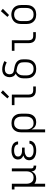

<svg xmlns="http://www.w3.org/2000/svg" viewBox="1592 -2404 1017 4240"><g transform="rotate(-90 2100.0 -283.5)"><path d="M98 205V-472H37V-530H163V-210Q163 -190 165.5 -170Q168 -150 175.5 -131.5Q183 -113 195 -97Q207 -81 224 -70Q241 -59 260.5 -54.5Q280 -50 300 -50Q320 -50 339.5 -54.5Q359 -59 376 -70Q393 -81 405 -97Q417 -113 424.5 -131.5Q432 -150 434.5 -170Q437 -190 437 -210V-530H502V-95Q502 -86 504.5 -77Q507 -68 513.5 -61.5Q520 -55 529 -52.5Q538 -50 547 -50H563V8H547Q526 8 504.5 2Q483 -4 467.5 -18Q452 -32 444.5 -53Q437 -74 437 -95V-100Q428 -76 412.5 -54.5Q397 -33 375.5 -18.5Q354 -4 328 2Q302 8 277 8Q246 8 216 -1Q186 -10 163 -31V205Z M897 8Q872 8 847.5 5.5Q823 3 799 -4Q775 -11 753 -23.5Q731 -36 714.5 -54.5Q698 -73 690 -97Q682 -121 682 -146Q682 -169 689 -191Q696 -213 711 -229.5Q726 -246 745.5 -257.5Q765 -269 787 -276Q768 -283 751 -294Q734 -305 721.5 -320.5Q709 -336 703.5 -355.5Q698 -375 698 -395Q698 -418 705.5 -440Q713 -462 728 -479.5Q743 -497 763.5 -508.5Q784 -520 806 -526.5Q828 -533 851 -535.5Q874 -538 897 -538Q920 -538 943 -535.5Q966 -533 987.5 -526.5Q1009 -520 1029 -508.5Q1049 -497 1064 -479.5Q1079 -462 1087.5 -440Q1096 -418 1096 -396Q1096 -395 1096 -394Q1096 -393 1096 -392H1031Q1031 -393 1031 -393.5Q1031 -394 1031 -394Q1031 -409 1025 -423Q1019 -437 1008 -447Q997 -457 983.5 -463.5Q970 -470 956 -473.5Q942 -477 927 -478.5Q912 -480 897 -480Q882 -480 867 -478.5Q852 -477 837.5 -473.5Q823 -470 809.5 -463.5Q796 -457 785 -447Q774 -437 768.5 -422.5Q763 -408 763 -393Q763 -378 768.5 -363.5Q774 -349 785 -338.5Q796 -328 810 -321.5Q824 -315 839 -311Q854 -307 869.5 -306Q885 -305 900 -305H961V-247H900Q883 -247 866 -245.5Q849 -244 832.5 -239.5Q816 -235 800 -227.5Q784 -220 771.5 -208.5Q759 -197 753 -180.5Q747 -164 747 -147Q747 -130 753.5 -114.5Q760 -99 772 -87.5Q784 -76 799.5 -68.5Q815 -61 831 -57Q847 -53 864 -51.5Q881 -50 897 -50Q914 -50 930 -51.5Q946 -53 962 -56.5Q978 -60 993 -67Q1008 -74 1020 -84.5Q1032 -95 1039.5 -110Q1047 -125 1047 -141Q1047 -141 1047 -141Q1047 -141 1047 -141H1112Q1112 -141 1112 -140.5Q1112 -140 1112 -140Q1112 -116 1102.5 -93Q1093 -70 1076.5 -52Q1060 -34 1038.5 -22Q1017 -10 993.5 -3.5Q970 3 946 5.5Q922 8 897 8Z M1298 205V-320Q1298 -348 1302.5 -376Q1307 -404 1318.5 -430Q1330 -456 1348.5 -477.5Q1367 -499 1391.5 -513Q1416 -527 1444.5 -532.5Q1473 -538 1501 -538Q1529 -538 1557.5 -532.5Q1586 -527 1611.5 -513.5Q1637 -500 1656.5 -478.5Q1676 -457 1688.5 -431Q1701 -405 1705.5 -377Q1710 -349 1710 -320V-210Q1710 -183 1706.5 -156Q1703 -129 1693 -103.5Q1683 -78 1666.5 -56.5Q1650 -35 1627.5 -20Q1605 -5 1578 1.5Q1551 8 1524 8Q1498 8 1472.5 2Q1447 -4 1425.5 -18.5Q1404 -33 1388 -54.5Q1372 -76 1363 -100V205ZM1501 -50Q1521 -50 1541.5 -54.5Q1562 -59 1579.5 -69.5Q1597 -80 1610 -95.5Q1623 -111 1631 -130Q1639 -149 1642 -169.5Q1645 -190 1645 -210V-320Q1645 -340 1642 -360.5Q1639 -381 1631 -400Q1623 -419 1610 -434.5Q1597 -450 1579.5 -460.5Q1562 -471 1541.5 -475.5Q1521 -480 1501 -480Q1481 -480 1461 -475.5Q1441 -471 1424.5 -460Q1408 -449 1395.5 -433Q1383 -417 1375.5 -398.5Q1368 -380 1365.5 -360Q1363 -340 1363 -320V-210Q1363 -190 1365.5 -170Q1368 -150 1375.5 -131.5Q1383 -113 1395.5 -97Q1408 -81 1424.5 -70Q1441 -59 1461 -54.5Q1481 -50 1501 -50Z M2222 0Q2202 0 2181 -3.5Q2160 -7 2141.5 -16Q2123 -25 2108 -40Q2093 -55 2084 -74Q2075 -93 2071.5 -113.5Q2068 -134 2068 -155V-472H1899V-530H2132V-155Q2132 -136 2137 -117.5Q2142 -99 2154.5 -84.5Q2167 -70 2185.5 -64Q2204 -58 2222 -58H2311V0ZM2089 -592 2047 -628 2174 -772 2226 -728Z M2700 8Q2671 8 2642.5 2.5Q2614 -3 2589 -16.5Q2564 -30 2544 -51Q2524 -72 2512 -98Q2500 -124 2495 -152.5Q2490 -181 2490 -210V-268Q2490 -296 2495.5 -323Q2501 -350 2514.5 -373.5Q2528 -397 2549 -415.5Q2570 -434 2595 -445Q2576 -453 2560.5 -467Q2545 -481 2535 -499Q2525 -517 2520.5 -537.5Q2516 -558 2516 -579Q2516 -601 2521 -623Q2526 -645 2536.5 -665Q2547 -685 2564 -700.5Q2581 -716 2601 -725.5Q2621 -735 2643.5 -739Q2666 -743 2688 -743Q2736 -743 2782.5 -729.5Q2829 -716 2872 -694L2842 -643Q2807 -661 2769 -673Q2731 -685 2692 -685Q2671 -685 2649.5 -679Q2628 -673 2612 -658.5Q2596 -644 2588 -623Q2580 -602 2580 -580Q2580 -562 2586 -544Q2592 -526 2604 -512.5Q2616 -499 2634 -492.5Q2652 -486 2670 -483Q2688 -480 2706 -477Q2724 -474 2741.5 -470Q2759 -466 2777 -461Q2795 -456 2811.5 -448Q2828 -440 2843 -429.5Q2858 -419 2870 -405Q2882 -391 2890.5 -375Q2899 -359 2903.5 -341Q2908 -323 2909 -305Q2910 -287 2910 -268V-210Q2910 -181 2905 -152.5Q2900 -124 2888 -98Q2876 -72 2856 -51Q2836 -30 2811 -16.5Q2786 -3 2757.5 2.5Q2729 8 2700 8ZM2700 -50Q2720 -50 2740.5 -54Q2761 -58 2778.5 -68.5Q2796 -79 2809.5 -95Q2823 -111 2831 -130Q2839 -149 2842 -169.5Q2845 -190 2845 -210V-268Q2845 -292 2841 -316Q2837 -340 2823 -359.5Q2809 -379 2788 -391.5Q2767 -404 2744 -410.5Q2721 -417 2697.5 -420.5Q2674 -424 2650 -429Q2626 -421 2606.5 -404.5Q2587 -388 2575.5 -365.5Q2564 -343 2559.5 -318Q2555 -293 2555 -268V-210Q2555 -190 2558 -169.5Q2561 -149 2569 -130Q2577 -111 2590.5 -95Q2604 -79 2621.5 -68.5Q2639 -58 2659.5 -54Q2680 -50 2700 -50Z M3422 0Q3402 0 3381 -3.5Q3360 -7 3341.5 -16Q3323 -25 3308 -40Q3293 -55 3284 -74Q3275 -93 3271.5 -113.5Q3268 -134 3268 -155V-472H3099V-530H3332V-155Q3332 -136 3337 -117.5Q3342 -99 3354.5 -84.5Q3367 -70 3385.5 -64Q3404 -58 3422 -58H3511V0Z M3900 8Q3871 8 3842.5 2.5Q3814 -3 3789 -16.5Q3764 -30 3744 -51Q3724 -72 3712 -98Q3700 -124 3695 -152.5Q3690 -181 3690 -210V-320Q3690 -349 3695 -377.5Q3700 -406 3712 -432Q3724 -458 3744 -479Q3764 -500 3789.5 -513.5Q3815 -527 3843 -534Q3871 -541 3900 -541Q3929 -541 3957 -534Q3985 -527 4010.5 -513.5Q4036 -500 4056 -479Q4076 -458 4088 -432Q4100 -406 4105 -377.5Q4110 -349 4110 -320V-210Q4110 -181 4105 -152.5Q4100 -124 4088 -98Q4076 -72 4056 -51Q4036 -30 4011 -16.5Q3986 -3 3957.5 2.5Q3929 8 3900 8ZM3900 -50Q3920 -50 3940.5 -54Q3961 -58 3978.5 -68.5Q3996 -79 4009.5 -95Q4023 -111 4031 -130Q4039 -149 4042 -169.5Q4045 -190 4045 -210V-320Q4045 -341 4042 -361.5Q4039 -382 4031 -401Q4023 -420 4009.5 -436Q3996 -452 3978 -462Q3960 -472 3939.5 -476Q3919 -480 3898 -480Q3878 -480 3858 -475.5Q3838 -471 3820.5 -460.5Q3803 -450 3790 -434Q3777 -418 3769 -399.5Q3761 -381 3758 -360.5Q3755 -340 3755 -320V-210Q3755 -190 3758 -169.5Q3761 -149 3769 -130Q3777 -111 3790.5 -95Q3804 -79 3821.5 -68.5Q3839 -58 3859.5 -54Q3880 -50 3900 -50ZM3889 -592 3847 -628 3974 -772 4026 -728Z"/></g></svg>

Font: Iosevka Slab Light Extended
Style: Regular
Weight: 300
Width: 7
Monospace: yes
Designer: Belleve Invis
Foundry: Belleve Invis
Version: Version 11.1.0; ttfautohint (v1.8.3)